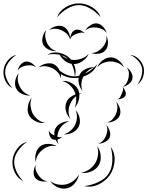

<svg xmlns="http://www.w3.org/2000/svg" viewBox="-78 -1082 868 1131"><path d="M201 -760Q229 -777 264 -772Q299 -767 324 -747Q350 -726 361.5 -693Q373 -660 363 -629Q362 -661 350 -691.5Q338 -722 318 -739Q297 -756 265 -761Q233 -766 201 -760ZM689 -759Q717 -756 739 -734.5Q761 -713 768 -686Q774 -658 764.5 -629Q755 -600 731 -584Q748 -607 755.5 -634Q763 -661 758 -683Q753 -705 734 -726Q715 -747 689 -759ZM-5 -563Q-33 -577 -47 -607.5Q-61 -638 -57 -669Q-53 -700 -32 -726Q-11 -752 19 -759Q-7 -742 -25.5 -717.5Q-44 -693 -47 -668Q-50 -643 -38 -614.5Q-26 -586 -5 -563ZM495 -685Q503 -708 526 -726Q549 -744 574 -744Q598 -744 621 -726Q644 -708 652 -685Q636 -704 614.5 -712Q593 -720 574 -720Q554 -720 532.5 -712Q511 -704 495 -685ZM26 -665Q28 -682 41.5 -699Q55 -716 72 -719Q89 -722 107 -711Q125 -700 134 -685Q120 -696 104.5 -697Q89 -698 76 -696Q62 -693 48 -686.5Q34 -680 26 -665ZM149 -685Q166 -701 192.5 -707Q219 -713 240 -703Q261 -692 272.5 -667.5Q284 -643 281 -620Q276 -642 261 -657.5Q246 -673 230 -681Q213 -689 192 -691.5Q171 -694 149 -685ZM409 -546Q392 -564 386 -592Q380 -620 391 -642Q402 -664 428 -676Q454 -688 479 -685Q455 -679 438 -663.5Q421 -648 413 -631Q404 -613 401.5 -590.5Q399 -568 409 -546ZM668 -685Q684 -675 695 -655.5Q706 -636 702 -618Q698 -600 680 -586.5Q662 -573 644 -570Q660 -579 668 -593.5Q676 -608 679 -623Q682 -637 681 -653.5Q680 -670 668 -685ZM102 -520Q79 -517 53.5 -528Q28 -539 18 -560Q7 -580 12 -607Q17 -634 33 -651Q24 -630 27 -608.5Q30 -587 39 -571Q47 -554 63 -539.5Q79 -525 102 -520ZM337 -382Q318 -399 310.5 -428Q303 -457 314 -481Q320 -497 335 -508.5Q350 -520 367 -526Q365 -535 361 -543Q352 -563 333 -580.5Q314 -598 288 -605Q315 -608 343 -593Q371 -578 383 -553Q387 -543 389 -531Q396 -532 402 -531Q395 -529 389 -526Q391 -505 383 -483.5Q375 -462 361 -447Q369 -464 370.5 -481.5Q372 -499 370 -515Q358 -506 349.5 -494.5Q341 -483 336 -471Q327 -452 326 -428.5Q325 -405 337 -382ZM644 -570Q653 -562 659.5 -546.5Q666 -531 661 -519Q656 -508 640.5 -502Q625 -496 612 -497Q624 -500 629.5 -509.5Q635 -519 639 -529Q643 -538 646 -548.5Q649 -559 644 -570ZM187 -358Q161 -354 133.5 -367Q106 -380 93 -403Q81 -426 86.5 -456.5Q92 -487 109 -506Q99 -482 102 -457.5Q105 -433 114 -414Q124 -396 143 -379.5Q162 -363 187 -358ZM606 -482Q621 -468 628 -444Q635 -420 627 -401Q619 -382 596.5 -370.5Q574 -359 554 -361Q574 -367 586 -381Q598 -395 605 -410Q612 -426 613.5 -444.5Q615 -463 606 -482ZM367 -433Q385 -415 391 -386.5Q397 -358 385 -335Q374 -313 348 -300.5Q322 -288 297 -291Q321 -297 338 -312.5Q355 -328 364 -346Q373 -364 375 -387Q377 -410 367 -433ZM267 -233Q257 -243 250 -259Q240 -258 233 -261Q220 -267 214 -284.5Q208 -302 210 -315Q213 -302 223 -295Q233 -288 243 -283Q239 -306 248 -324Q258 -345 282.5 -357Q307 -369 330 -367Q308 -361 292.5 -346Q277 -331 269 -314Q261 -296 260 -276Q267 -274 274.5 -273.5Q282 -273 290 -277Q277 -265 260 -260Q261 -246 267 -233ZM547 -346Q561 -333 568 -311Q575 -289 568 -272Q560 -255 539.5 -245Q519 -235 500 -236Q518 -241 529 -254Q540 -267 546 -281Q552 -295 554 -312Q556 -329 547 -346ZM59 -15Q26 -31 9 -66.5Q-8 -102 -4 -139Q0 -175 23.5 -206.5Q47 -238 82 -247Q52 -227 30.5 -197Q9 -167 6 -138Q3 -108 18 -74.5Q33 -41 59 -15ZM133 -127Q126 -150 133 -178Q140 -206 159 -220Q178 -235 206.5 -234.5Q235 -234 256 -221Q232 -226 210.5 -219.5Q189 -213 174 -201Q158 -189 146 -170Q134 -151 133 -127ZM494 -221Q512 -199 515 -166Q518 -133 503 -108Q489 -84 458 -71.5Q427 -59 399 -65Q427 -69 449 -85Q471 -101 483 -121Q495 -140 499 -167Q503 -194 494 -221ZM574 -217Q600 -181 597 -135Q594 -89 570 -52Q545 -16 503.5 4Q462 24 419 14Q463 9 502.5 -10Q542 -29 561 -58Q581 -87 583.5 -131Q586 -175 574 -217ZM202 -15Q184 -10 162 -15Q140 -20 129 -35Q118 -50 120.5 -73Q123 -96 133 -111Q128 -93 134 -77Q140 -61 149 -49Q157 -37 170.5 -26.5Q184 -16 202 -15ZM387 -55Q383 -28 363.5 -3.5Q344 21 317 27Q290 34 261.5 21Q233 8 218 -15Q240 1 265 5Q290 9 311 4Q333 -1 353.5 -16Q374 -31 387 -55ZM258 -980Q272 -1018 309 -1040Q346 -1062 387 -1062Q427 -1062 464 -1040Q501 -1018 515 -980Q489 -1011 454 -1031.5Q419 -1052 387 -1052Q354 -1052 319 -1031.5Q284 -1011 258 -980ZM424 -901Q433 -919 453 -932.5Q473 -946 493 -944Q513 -942 529.5 -924Q546 -906 550 -887Q539 -904 522.5 -911Q506 -918 490 -920Q474 -922 456.5 -918.5Q439 -915 424 -901ZM211 -905Q226 -920 250.5 -927Q275 -934 294 -926Q312 -918 323.5 -897Q335 -876 335 -856Q336 -870 343.5 -885Q351 -900 364 -905Q378 -911 395.5 -903.5Q413 -896 423 -885Q410 -892 397 -889.5Q384 -887 373 -883Q362 -879 351 -871.5Q340 -864 335 -850Q329 -871 314.5 -884Q300 -897 284 -904Q269 -911 249.5 -912.5Q230 -914 211 -905ZM254 -781Q232 -779 209 -790Q186 -801 176 -820Q167 -840 173.5 -865Q180 -890 195 -905Q186 -885 188.5 -865.5Q191 -846 198 -831Q205 -815 219 -801Q233 -787 254 -781ZM548 -871Q559 -852 558 -827Q557 -802 543 -786Q530 -770 505 -766Q480 -762 460 -770Q481 -770 497.5 -779.5Q514 -789 525 -802Q537 -815 544.5 -832.5Q552 -850 548 -871ZM445 -765Q434 -740 407.5 -721.5Q381 -703 353 -705Q325 -706 300.5 -726.5Q276 -747 268 -774Q285 -752 308.5 -741Q332 -730 354 -729Q377 -728 401.5 -736.5Q426 -745 445 -765ZM495 -704Q479 -664 439.5 -642.5Q400 -621 358 -622Q315 -623 277 -647Q239 -671 225 -712Q252 -678 288 -655.5Q324 -633 358 -632Q392 -631 429.5 -651.5Q467 -672 495 -704Z"/></svg>

Font: Rubik Puddles
Style: Regular
Weight: 400
Designer: Hubert and Fischer, NaN
Foundry: Hubert and Fischer, NaN
Version: Version 2.200